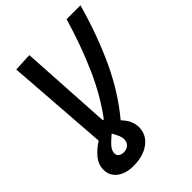

<svg xmlns="http://www.w3.org/2000/svg" viewBox="-261 -820 1167 1167"><g transform="rotate(-45 323.0 -236.5)"><path d="M183.1 225.6Q117.7 225.6 77.6 194.6Q37.6 163.6 37.6 113.3Q37.6 68.4 66.4 32.5Q95.2 -3.4 142.1 -33.7L93.8 -693.4L211.9 -699.2L247.6 -103.5H256.3Q343.8 -220.7 409.2 -369.1Q474.6 -517.6 526.4 -693.4H645.5Q590.8 -496.6 512.9 -327.6Q435.1 -158.7 324.2 -26.4Q352.1 2.9 363 29.1Q374 55.2 374 80.6Q374 145.5 321.5 185.5Q269 225.6 183.1 225.6ZM154.8 89.4Q154.8 105.5 167.5 115.2Q180.2 125 200.2 125Q226.6 125 242.4 109.6Q258.3 94.2 258.3 69.3Q258.3 55.2 251.5 37.6Q244.6 20 228.5 -8.3Q185.1 28.3 169.9 48.8Q154.8 69.3 154.8 89.4Z"/></g></svg>

Font: Cascadia Code NF SemiBold
Style: Italic
Weight: 600
Italic angle: -10°
Monospace: yes
Designer: Aaron Bell
Foundry: Saja Typeworks
Version: Version 2404.023; ttfautohint (v1.8.4)